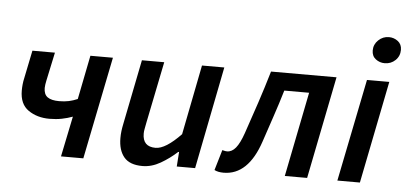

<svg xmlns="http://www.w3.org/2000/svg" viewBox="-49 -805 1942 917"><g transform="rotate(5 921.5 -346.0)"><path d="M270 0 310 -194Q286 -185 258.5 -179.5Q231 -174 199 -174Q140 -174 98 -203Q56 -232 56 -297Q56 -311 57.5 -326.5Q59 -342 63 -359L90 -491H198L169 -355Q167 -345 165.5 -336Q164 -327 164 -319Q164 -288 182.5 -275Q201 -262 238 -262Q264 -262 284.5 -266.5Q305 -271 326 -280L368 -491H476L377 0Z M661 12Q600 12 572.5 -21Q545 -54 545 -112Q545 -129 547 -145.5Q549 -162 553 -181L615 -491H722L662 -195Q659 -178 656.5 -166Q654 -154 654 -143Q654 -80 716 -80Q764 -80 837 -156L903 -491H1010L913 0H825L830 -70H826Q790 -37 747.5 -12.5Q705 12 661 12Z M1050 10Q1023 10 1006 1L1035 -97Q1040 -96 1045.5 -94.5Q1051 -93 1058 -93Q1081 -93 1099.5 -115.5Q1118 -138 1135 -187Q1161 -262 1186 -337.5Q1211 -413 1234 -491H1548L1450 0H1343L1424 -406H1305Q1286 -342 1265 -280Q1244 -218 1223 -155Q1168 10 1050 10Z M1595 0 1694 -491H1801L1703 0ZM1771 -578Q1747 -578 1728 -592.5Q1709 -607 1709 -634Q1709 -663 1730.5 -683.5Q1752 -704 1781 -704Q1805 -704 1824 -689.5Q1843 -675 1843 -648Q1843 -618 1822 -598Q1801 -578 1771 -578Z"/></g></svg>

Font: Source Sans 3 Semibold
Style: Italic
Weight: 600
Italic angle: -11°
Designer: Paul D. Hunt
Foundry: Adobe
Version: Version 3.052;hotconv 1.1.0;makeotfexe 2.6.0